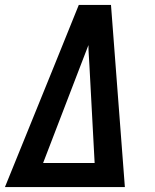

<svg xmlns="http://www.w3.org/2000/svg" viewBox="-30 -755 626 775"><path d="M-10 0H474L418 -735H288L189 -490ZM352 -97H144L295 -490Q303 -511 311 -531.5Q319 -552 327 -573Q327 -552 328.5 -531.5Q330 -511 331 -490Z"/></svg>

Font: Iosevka Sparkle SmBdObl
Style: Regular
Weight: 600
Italic angle: -9°
Designer: Belleve Invis
Foundry: Belleve Invis
Version: Version 4.5.0; ttfautohint (v1.8.3)